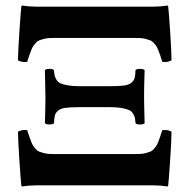

<svg xmlns="http://www.w3.org/2000/svg" viewBox="-20 -669 688 693"><path d="M266.1 -357.9H377.9Q410.2 -357.9 428 -360.4Q445.8 -362.8 454.8 -370.8Q463.9 -378.9 466.1 -387.9Q468.3 -397 469.2 -416Q473.6 -420.4 485.6 -420.4Q497.6 -420.4 502 -416Q500 -356.4 500 -321.8Q500 -294.4 502 -224.1Q497.6 -219.7 485.6 -219.7Q473.6 -219.7 469.2 -224.1Q468.3 -236.8 466.8 -243.7Q465.3 -250.5 460.2 -259Q455.1 -267.6 445.8 -271.7Q436.5 -275.9 419.7 -279.1Q402.8 -282.2 377.9 -282.2H266.1Q233.9 -282.2 216.1 -279.8Q198.2 -277.3 189.2 -269.3Q180.2 -261.2 178 -252.2Q175.8 -243.2 174.8 -224.1Q170.4 -219.7 158.4 -219.7Q146.5 -219.7 142.1 -224.1Q144 -283.7 144 -317.9Q144 -345.7 142.1 -416Q146.5 -420.4 158.4 -420.4Q170.4 -420.4 174.8 -416Q175.8 -403.3 177.2 -396.5Q178.7 -389.6 183.8 -381.1Q189 -372.6 198.2 -368.4Q207.5 -364.3 224.4 -361.1Q241.2 -357.9 266.1 -357.9ZM109.9 -645H534.2Q560.1 -645 583 -648.9Q586.9 -648.9 586.9 -646Q588.4 -639.2 593.8 -560.1Q599.1 -481 599.1 -451.2Q583.5 -442.9 565.9 -445.8L558.1 -469.7Q555.7 -477.1 551.3 -488Q546.9 -499 543.5 -503.7Q540 -508.3 534.4 -514.6Q528.8 -521 522.7 -523.2Q516.6 -525.4 507.6 -528.1Q498.5 -530.8 488 -531.5Q477.5 -532.2 462.9 -532.2H181.2Q166.5 -532.2 156 -531.5Q145.5 -530.8 136.5 -528.1Q127.4 -525.4 121.3 -523.2Q115.2 -521 109.6 -514.6Q104 -508.3 100.6 -503.7Q97.2 -499 92.8 -488Q88.4 -477.1 85.9 -469.7L78.1 -445.8Q60.5 -442.9 44.9 -451.2Q44.9 -479.5 50.3 -559.3Q55.7 -639.2 57.1 -646Q57.1 -648.9 61 -648.9Q84 -645 109.9 -645ZM534.2 0H109.9Q84 0 61 3.9Q57.1 3.9 57.1 1Q55.7 -5.9 50.3 -85Q44.9 -164.1 44.9 -193.8Q60.5 -202.1 78.1 -199.2L85.9 -175.8Q88.4 -168 92.8 -157Q97.2 -146 100.6 -141.4Q104 -136.7 109.6 -130.4Q115.2 -124 121.3 -121.8Q127.4 -119.6 136.5 -116.9Q145.5 -114.3 156 -113.5Q166.5 -112.8 181.2 -112.8H462.9Q477.5 -112.8 488 -113.5Q498.5 -114.3 507.6 -116.9Q516.6 -119.6 522.7 -121.8Q528.8 -124 534.4 -130.4Q540 -136.7 543.5 -141.4Q546.9 -146 551.3 -157Q555.7 -168 558.1 -175.8L565.9 -199.2Q583.5 -202.1 599.1 -193.8Q599.1 -165.5 593.8 -85.7Q588.4 -5.9 586.9 1Q586.9 3.9 583 3.9Q560.1 0 534.2 0Z"/></svg>

Font: Linux Libertine G
Style: Bold
Weight: 700
Designer: Philipp H. Poll
Foundry: Philipp H. Poll
Version: Version 5.0.3